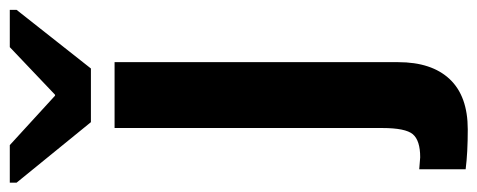

<svg xmlns="http://www.w3.org/2000/svg" viewBox="-360 -470 994 400"><g transform="rotate(-90 137.0 -270.0)"><path d="M67.4 207.5Q18.6 207.5 -15.6 203.1V106.4L9.3 108.4Q44.4 108.4 57.4 93Q70.3 77.6 70.3 29.3V-528.3H207.5V62.5Q207.5 132.3 172.1 169.9Q136.7 207.5 67.4 207.5ZM194.3 -577.6H82.5L-43.5 -732.4V-746.6H34.7L137.7 -652.3H139.6L238.8 -746.6H316.4V-732.4Z"/></g></svg>

Font: Arial
Style: Bold
Weight: 700
Designer: Steve Matteson
Foundry: Ascender Corporation
Version: Version 2.00.3